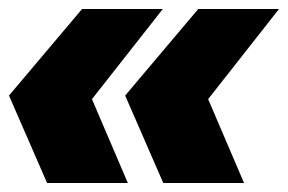

<svg xmlns="http://www.w3.org/2000/svg" viewBox="-37 -486 642 428"><path d="M585 -466 427 -265 507 -78H327L242 -273L405 -466ZM326 -466 168 -265 248 -78H68L-17 -273L146 -466Z"/></svg>

Font: TypoPRO Montserrat
Style: Italic
Weight: 900
Italic angle: -11.3°
Designer: Julieta Ulanovsky
Foundry: Julieta Ulanovsky
Version: Version 6.001